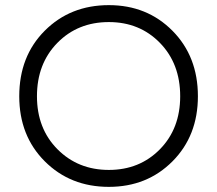

<svg xmlns="http://www.w3.org/2000/svg" viewBox="-20 -718 847 748"><path d="M404 10Q553 10 652 -89.5Q751 -189 751 -343Q751 -498 652 -598Q553 -698 404 -698Q254 -698 154.5 -598.5Q55 -499 55 -343Q55 -189 154.5 -89.5Q254 10 404 10ZM124 -343Q124 -470 203.5 -551Q283 -632 404 -632Q524 -632 603 -551Q682 -470 682 -343Q682 -217 603 -136.5Q524 -56 404 -56Q284 -56 204 -136.5Q124 -217 124 -343Z"/></svg>

Font: Roundo
Style: Regular
Weight: 400
Designer: Namrata Goyal (Gurmukhi), Shiva Nallaperumal (Latin)
Foundry: Indian Type Foundry
Version: Version 1.000;PS 1.0;hotconv 1.0.88;makeotf.lib2.5.647800